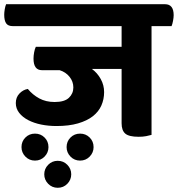

<svg xmlns="http://www.w3.org/2000/svg" viewBox="-54 -638 844 911"><path d="M48 60Q48 33 66.5 14.5Q85 -4 112 -4Q139 -4 157.5 14.5Q176 33 176 60Q176 86 157.5 105Q139 124 112 124Q85 124 66.5 105Q48 86 48 60ZM262 60Q262 33 280.5 14.5Q299 -4 326 -4Q353 -4 371.5 14.5Q390 33 390 60Q390 86 371.5 105Q353 124 326 124Q299 124 280.5 105Q262 86 262 60ZM156 189Q156 163 174.5 144Q193 125 220 125Q247 125 265.5 144Q284 163 284 189Q284 215 265.5 234Q247 253 220 253Q193 253 174.5 234Q156 215 156 189ZM665 -514V2Q655 5 639.5 8Q624 11 604 11Q558 11 540.5 -4Q523 -19 523 -53V-311H382Q408 -292 424 -263Q440 -234 440 -201Q440 -167 427 -137.5Q414 -108 386.5 -86.5Q359 -65 316 -52.5Q273 -40 214 -40Q176 -40 141.5 -47Q107 -54 80 -68Q53 -82 37 -102.5Q21 -123 21 -149Q21 -176 38 -194Q55 -212 78 -216Q101 -188 132.5 -171Q164 -154 205 -154Q252 -154 273 -174Q294 -194 294 -223Q294 -251 276 -273.5Q258 -296 229 -305H145Q105 -305 105 -360Q105 -374 108 -390Q111 -406 116 -416H523V-514H7Q-16 -514 -25 -527.5Q-34 -541 -34 -568Q-34 -579 -31.5 -594Q-29 -609 -25 -618H729Q770 -618 770 -566Q770 -555 767 -539Q764 -523 760 -514Z"/></svg>

Font: Baloo 2
Style: Bold
Weight: 700
Designer: Sarang Kulkarni and Ek Type
Foundry: Ek Type
Version: Version 1.640;hotconv 1.0.111;makeotfexe 2.5.65597; ttfautoh